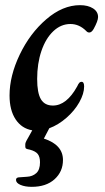

<svg xmlns="http://www.w3.org/2000/svg" viewBox="-20 -496 407 744"><path d="M360 -430Q360 -415 343 -384Q335 -370 326 -370Q319 -370 314 -376Q287 -403 253 -403Q216 -403 186.5 -375Q157 -347 140.5 -298.5Q124 -250 124 -190Q124 -136 138.5 -111.5Q153 -87 185 -87Q238 -87 279 -161Q284 -172 287.5 -175.5Q291 -179 296 -179Q306 -179 306 -161Q306 -133 287.5 -100Q269 -67 237.5 -39.5Q206 -12 171 1L150 41Q224 65 224 124Q224 169 191.5 198.5Q159 228 103 228Q77 228 59.5 220.5Q42 213 42 201Q42 191 56 191Q62 190 84 189Q106 188 120.5 175Q135 162 135 133Q135 112 126.5 101Q118 90 96 84Q85 82 81.5 80Q78 78 78 72V62Q78 55 95 27L105 9Q64 2 40.5 -33.5Q17 -69 17 -126Q17 -202 56.5 -284.5Q96 -367 159.5 -421.5Q223 -476 290 -476Q321 -476 340.5 -463.5Q360 -451 360 -430Z"/></svg>

Font: Charm
Style: Bold
Weight: 700
Designer: Katatrad Aksorn Co.,Ltd.
Foundry: Cadson Demak Co.,Ltd.
Version: Version 1.001